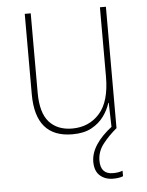

<svg xmlns="http://www.w3.org/2000/svg" viewBox="-53 -571 636 832"><g transform="rotate(-5 265.0 -155.5)"><path d="M247 10Q86 10 86 -178V-528H112V-183Q112 -95 148 -55Q184 -15 248 -15Q321 -15 367 -66.5Q413 -118 413 -227V-528H439V0H418L415 -112H413Q404 -82 383.5 -54Q363 -26 330 -8Q297 10 247 10ZM406 217Q371 217 348.5 197Q326 177 326 137Q326 63 421 -10L439 0Q403 30 378 62.5Q353 95 353 134Q353 193 407 193Q432 193 449 186V210Q432 217 406 217Z"/></g></svg>

Font: Noto Sans Mono Condensed Thin
Style: Regular
Weight: 100
Width: 3
Designer: Monotype Design Team
Foundry: Monotype Imaging Inc.
Version: Version 2.014; ttfautohint (v1.8.4.7-5d5b)